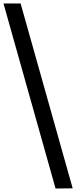

<svg xmlns="http://www.w3.org/2000/svg" viewBox="-38 -899 436 1099"><path d="M280 180 -18 -879H80L378 179Z"/></svg>

Font: Alatsi
Style: Regular
Weight: 400
Designer: Spyros Zevelakis, Eben Sorkin
Foundry: www.sorkintype.com
Version: Version 1.008; ttfautohint (v1.8.4.7-5d5b)